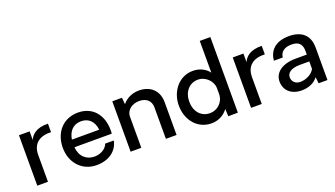

<svg xmlns="http://www.w3.org/2000/svg" viewBox="-65 -1265 3126 1790"><g transform="rotate(-20 1497.5 -370.0)"><path d="M361 -509C244 -513 194 -460 176 -414V-500H70V0H176V-266C176 -379 250 -430 361 -425Z M890 -253C890 -406 801 -511 659 -511C506 -511 414 -397 414 -250C414 -102 512 10 658 10C786 10 868 -61 884 -152H799C779 -97 717 -72 666 -72C587 -72 526 -123 518 -218H888C890 -230 890 -242 890 -253ZM658 -425C736 -425 782 -373 791 -293H520C532 -371 578 -425 658 -425Z M1262 -510C1196 -510 1135 -481 1098 -434L1092 -500H996V0H1102V-309C1102 -375 1163 -417 1232 -417C1300 -417 1346 -379 1346 -314V0H1452V-326C1452 -441 1375 -510 1262 -510Z M1797 -510C1659 -510 1565 -389 1565 -250C1565 -105 1659 10 1797 10C1866 10 1923 -21 1961 -72L1965 1L2060 0V-750H1955V-435C1922 -481 1864 -510 1797 -510ZM1816 -84C1727 -84 1669 -154 1669 -250C1669 -347 1727 -417 1816 -417C1884 -417 1955 -356 1955 -279V-220C1952 -136 1884 -84 1816 -84Z M2482 -509C2365 -513 2315 -460 2297 -414V-500H2191V0H2297V-266C2297 -379 2371 -430 2482 -425Z M2681 9C2758 12 2820 -16 2854 -63L2861 0H2949V-323C2949 -451 2868 -508 2751 -508C2607 -508 2549 -430 2541 -340H2629C2636 -402 2684 -426 2747 -426C2813 -426 2849 -397 2849 -325V-289H2739C2602 -289 2524 -226 2524 -140C2524 -48 2592 6 2681 9ZM2706 -70C2661 -70 2627 -99 2627 -144C2627 -186 2665 -220 2754 -221H2849V-147C2824 -98 2760 -70 2706 -70Z"/></g></svg>

Font: Oakes Medium
Style: Regular
Weight: 500
Designer: Samuel Oakes
Foundry: Samuel Oakes
Version: Version 1.003;PS 001.003;hotconv 1.0.88;makeotf.lib2.5.64775